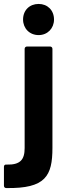

<svg xmlns="http://www.w3.org/2000/svg" viewBox="-81 -750 330 974"><path d="M115 -572C160 -572 193 -606 193 -651C193 -698 160 -730 115 -730C69 -730 36 -698 36 -651C36 -606 69 -572 115 -572ZM-49 204C150 207 185 143 185 0V-502C185 -509 180 -514 173 -514H56C49 -514 44 -509 44 -502V1C44 59 23 87 -48 85C-56 84 -61 88 -61 96V192C-61 199 -57 204 -49 204Z"/></svg>

Font: Barlow Semi Condensed
Style: Bold
Weight: 700
Width: 4
Designer: Jeremy Tribby
Foundry: Tribby Type
Version: Version 1.422;hotconv 1.0.109;makeotfexe 2.5.65596